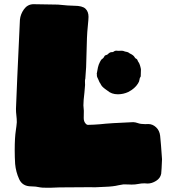

<svg xmlns="http://www.w3.org/2000/svg" viewBox="-20 -856 827 898"><path d="M218.8 22H195.8Q175.3 22 168.5 20.5Q147 15.6 125.5 15.6Q85 15.6 69.6 -18.1Q54.2 -51.8 50.8 -89.4Q48.8 -121.6 48.8 -153.8Q48.8 -212.4 54.2 -247.1Q57.1 -265.6 58.6 -284.2Q58.6 -300.3 56.6 -315.9Q54.7 -331.5 54.7 -346.7Q57.6 -432.6 73.2 -763.7Q75.7 -789.6 92 -812.5Q108.4 -835.4 135.3 -836.4Q166.5 -836.4 251 -834.5Q303.2 -829.1 326.7 -829.1Q365.2 -829.1 379.6 -815.4Q394 -801.8 394 -777.3Q394 -769.5 393.1 -760.3Q386.7 -694.8 386.7 -678.2L382.8 -541.5Q382.8 -536.6 378.9 -486.3Q377.4 -485.8 377.4 -476.6Q377.4 -464.4 377.7 -462.2Q377.9 -460 377.9 -459Q377.9 -452.1 375 -424.3Q370.1 -384.8 370.1 -363.3Q370.1 -356.9 371.1 -350.3Q372.1 -343.8 372.1 -337.9L371.6 -303.7Q371.6 -288.1 379.9 -278.8Q385.3 -272 391.6 -272Q419.4 -272.5 447.8 -274.9Q494.1 -280.3 603 -284.7Q613.8 -284.2 624.5 -280.3Q637.7 -275.4 659.2 -275.4L673.3 -275.9Q693.8 -275.9 710 -260.7Q726.1 -245.6 729 -221.2Q732.9 -184.1 737.8 -111.3Q735.8 -60.1 733.9 -43.5Q730 -22.5 710 -10Q689.9 2.4 670.9 2.4L654.8 1.5Q640.6 1.5 626.7 4.4Q612.8 7.3 595.7 7.3Q588.9 7.3 581.3 6.8Q573.7 6.3 557.6 6.3Q545.9 7.8 534.7 10.3Q509.3 16.6 470.9 17.8Q432.6 19 422.9 20L403.3 19.5L257.8 20.5Q236.8 22 218.8 22ZM531.2 -415Q502 -415 482.4 -432.1Q458 -448.7 453.4 -458Q448.7 -467.3 445.8 -470.7L444.8 -472.7Q442.9 -478.5 439.5 -484.9Q433.1 -496.1 433.1 -503.9L433.6 -508.8H432.1L438 -540.5Q440.9 -553.7 447.3 -565.9Q453.6 -578.1 456.1 -579.1Q464.4 -584 468.3 -592.8Q470.2 -597.7 481 -600.1Q483.4 -601.1 484.9 -603Q493.7 -612.3 502.9 -612.3H505.4Q509.3 -612.3 511.2 -614.3Q516.1 -618.2 522.5 -619.1Q528.3 -619.1 533.2 -618.2Q535.2 -618.2 537.6 -618.4Q540 -618.7 547.9 -618.7Q551.8 -618.7 555.2 -618.2Q564.9 -614.3 574.7 -612.8Q579.1 -611.8 583 -608.9Q585 -607.4 586.4 -606.4Q604.5 -598.1 609.4 -588.9Q611.3 -585 614.7 -582.5Q622.1 -579.6 624 -572.3Q625 -568.8 627.9 -565.4Q632.3 -559.6 635.7 -547.1Q639.2 -534.7 639.2 -530.8Q639.2 -512.7 638.2 -498.5Q632.8 -491.2 632.3 -483.2Q631.8 -475.1 625 -464.8Q610.8 -441.9 580.1 -425.8Q556.6 -415 531.2 -415Z"/></svg>

Font: Kaph
Style: Regular
Weight: 400
Designer: GGBotNet
Foundry: f0n7.com
Version: 1.10